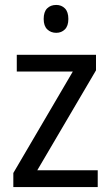

<svg xmlns="http://www.w3.org/2000/svg" viewBox="-20 -758 449 778"><path d="M376 0H34V-57L275 -468H48V-536H369V-473L131 -68H376ZM208 -738Q229 -738 243 -724Q257 -710 257 -681Q257 -653 243 -639Q229 -625 208 -625Q186 -625 171.5 -639Q157 -653 157 -681Q157 -710 171 -724Q185 -738 208 -738Z"/></svg>

Font: Noto Sans Gujarati SemiCondensed
Style: Regular
Weight: 400
Width: 4
Designer: Jelle Bosma - Monotype Design Team, Universal Thirst
Foundry: Monotype Imaging Inc.
Version: Version 2.106; ttfautohint (v1.8.4.7-5d5b)